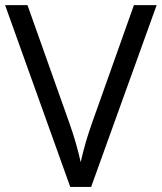

<svg xmlns="http://www.w3.org/2000/svg" viewBox="-20 -734 635 754"><path d="M505.9 -713.9H595.2L337.9 0H255.9L0 -713.9H87.9L252 -252Q280.3 -172.4 296.9 -97.2Q314.5 -176.3 342.8 -254.9Z"/></svg>

Font: HunimalSansv1.5
Style: Regular
Weight: 400
Foundry: Ascender Corporation
Version: Version 1.10